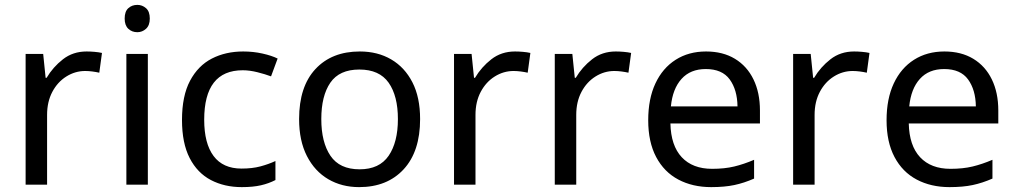

<svg xmlns="http://www.w3.org/2000/svg" viewBox="-20 -757 4163 787"><path d="M335 -546Q350 -546 367.5 -544.5Q385 -543 398 -540L387 -459Q374 -462 358.5 -464Q343 -466 329 -466Q288 -466 252 -443.5Q216 -421 194.5 -380.5Q173 -340 173 -286V0H85V-536H157L167 -438H171Q197 -482 238 -514Q279 -546 335 -546Z M543 -737Q563 -737 578.5 -723.5Q594 -710 594 -681Q594 -653 578.5 -639Q563 -625 543 -625Q521 -625 506 -639Q491 -653 491 -681Q491 -710 506 -723.5Q521 -737 543 -737ZM586 -536V0H498V-536Z M971 10Q900 10 844.5 -19Q789 -48 757.5 -109Q726 -170 726 -265Q726 -364 759 -426Q792 -488 848.5 -517Q905 -546 977 -546Q1018 -546 1056 -537.5Q1094 -529 1118 -517L1091 -444Q1067 -453 1035 -461Q1003 -469 975 -469Q817 -469 817 -266Q817 -169 855.5 -117.5Q894 -66 970 -66Q1014 -66 1047.5 -75Q1081 -84 1109 -97V-19Q1082 -5 1049.5 2.5Q1017 10 971 10Z M1702 -269Q1702 -136 1634.5 -63Q1567 10 1452 10Q1381 10 1325.5 -22.5Q1270 -55 1238 -117.5Q1206 -180 1206 -269Q1206 -402 1273 -474Q1340 -546 1455 -546Q1528 -546 1583.5 -513.5Q1639 -481 1670.5 -419.5Q1702 -358 1702 -269ZM1297 -269Q1297 -174 1334.5 -118.5Q1372 -63 1454 -63Q1535 -63 1573 -118.5Q1611 -174 1611 -269Q1611 -364 1573 -418Q1535 -472 1453 -472Q1371 -472 1334 -418Q1297 -364 1297 -269Z M2091 -546Q2106 -546 2123.5 -544.5Q2141 -543 2154 -540L2143 -459Q2130 -462 2114.5 -464Q2099 -466 2085 -466Q2044 -466 2008 -443.5Q1972 -421 1950.5 -380.5Q1929 -340 1929 -286V0H1841V-536H1913L1923 -438H1927Q1953 -482 1994 -514Q2035 -546 2091 -546Z M2504 -546Q2519 -546 2536.5 -544.5Q2554 -543 2567 -540L2556 -459Q2543 -462 2527.5 -464Q2512 -466 2498 -466Q2457 -466 2421 -443.5Q2385 -421 2363.5 -380.5Q2342 -340 2342 -286V0H2254V-536H2326L2336 -438H2340Q2366 -482 2407 -514Q2448 -546 2504 -546Z M2874 -546Q2943 -546 2992.5 -516Q3042 -486 3068.5 -431.5Q3095 -377 3095 -304V-251H2728Q2730 -160 2774.5 -112.5Q2819 -65 2899 -65Q2950 -65 2989.5 -74.5Q3029 -84 3071 -102V-25Q3030 -7 2990 1.5Q2950 10 2895 10Q2819 10 2760.5 -21Q2702 -52 2669.5 -113.5Q2637 -175 2637 -264Q2637 -352 2666.5 -415Q2696 -478 2749.5 -512Q2803 -546 2874 -546ZM2873 -474Q2810 -474 2773.5 -433.5Q2737 -393 2730 -321H3003Q3002 -389 2971 -431.5Q2940 -474 2873 -474Z M3481 -546Q3496 -546 3513.5 -544.5Q3531 -543 3544 -540L3533 -459Q3520 -462 3504.5 -464Q3489 -466 3475 -466Q3434 -466 3398 -443.5Q3362 -421 3340.5 -380.5Q3319 -340 3319 -286V0H3231V-536H3303L3313 -438H3317Q3343 -482 3384 -514Q3425 -546 3481 -546Z M3851 -546Q3920 -546 3969.5 -516Q4019 -486 4045.5 -431.5Q4072 -377 4072 -304V-251H3705Q3707 -160 3751.5 -112.5Q3796 -65 3876 -65Q3927 -65 3966.5 -74.5Q4006 -84 4048 -102V-25Q4007 -7 3967 1.5Q3927 10 3872 10Q3796 10 3737.5 -21Q3679 -52 3646.5 -113.5Q3614 -175 3614 -264Q3614 -352 3643.5 -415Q3673 -478 3726.5 -512Q3780 -546 3851 -546ZM3850 -474Q3787 -474 3750.5 -433.5Q3714 -393 3707 -321H3980Q3979 -389 3948 -431.5Q3917 -474 3850 -474Z"/></svg>

Font: Noto Sans Rejang
Style: Regular
Weight: 400
Designer: Monotype Design Team
Foundry: Monotype Imaging Inc.
Version: Version 2.001; ttfautohint (v1.8.4.7-5d5b)